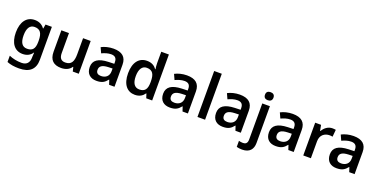

<svg xmlns="http://www.w3.org/2000/svg" viewBox="-21 -1752 5869 2984"><g transform="rotate(20 2913.5 -260.0)"><path d="M263 -552C129 -552 49 -446 49 -270C49 -94 128 10 260 10C328 10 383 -15 420 -71H424C422 -55 420 -24 420 -4V10C420 98 375 145 293 145C217 145 146 130 85 103V207C144 231 208 240 285 240C459 240 546 159 546 4V-542H441L429 -472H424C386 -526 331 -552 263 -552ZM296 -449C387 -449 427 -397 427 -269V-250C427 -134 386 -90 298 -90C217 -90 178 -151 178 -268C178 -387 219 -449 296 -449Z M1188 -542H1062V-277C1062 -158 1030 -92 929 -92C860 -92 829 -132 829 -213V-542H703V-188C703 -50 775 10 897 10C965 10 1031 -14 1066 -70H1072L1089 0H1188Z M1565 -552C1490 -552 1419 -533 1366 -505L1406 -417C1455 -439 1505 -457 1559 -457C1619 -457 1654 -430 1654 -361V-334L1560 -331C1393 -325 1312 -270 1312 -158C1312 -43 1384 10 1481 10C1571 10 1614 -16 1661 -75H1665L1690 0H1779V-364C1779 -492 1705 -552 1565 -552ZM1588 -254 1654 -256V-210C1654 -127 1597 -85 1523 -85C1474 -85 1441 -105 1441 -157C1441 -215 1477 -250 1588 -254Z M2116 10C2197 10 2245 -26 2276 -71H2281L2304 0H2402V-760H2276V-570C2276 -536 2281 -492 2285 -473H2279C2248 -517 2199 -552 2119 -552C1991 -552 1905 -456 1905 -270C1905 -85 1990 10 2116 10ZM2154 -92C2075 -92 2033 -153 2033 -268C2033 -383 2075 -449 2152 -449C2252 -449 2282 -385 2282 -269V-253C2281 -145 2247 -92 2154 -92Z M2779 -552C2704 -552 2633 -533 2580 -505L2620 -417C2669 -439 2719 -457 2773 -457C2833 -457 2868 -430 2868 -361V-334L2774 -331C2607 -325 2526 -270 2526 -158C2526 -43 2598 10 2695 10C2785 10 2828 -16 2875 -75H2879L2904 0H2993V-364C2993 -492 2919 -552 2779 -552ZM2802 -254 2868 -256V-210C2868 -127 2811 -85 2737 -85C2688 -85 2655 -105 2655 -157C2655 -215 2691 -250 2802 -254Z M3277 0V-760H3151V0Z M3654 -552C3579 -552 3508 -533 3455 -505L3495 -417C3544 -439 3594 -457 3648 -457C3708 -457 3743 -430 3743 -361V-334L3649 -331C3482 -325 3401 -270 3401 -158C3401 -43 3473 10 3570 10C3660 10 3703 -16 3750 -75H3754L3779 0H3868V-364C3868 -492 3794 -552 3654 -552ZM3677 -254 3743 -256V-210C3743 -127 3686 -85 3612 -85C3563 -85 3530 -105 3530 -157C3530 -215 3566 -250 3677 -254Z M4019 -685C4019 -636 4050 -618 4089 -618C4127 -618 4159 -636 4159 -685C4159 -734 4127 -751 4089 -751C4050 -751 4019 -734 4019 -685ZM3974 240C4101 240 4152 167 4152 67V-542H4026V54C4026 120 3994 138 3953 138C3926 138 3907 134 3884 128V228C3906 235 3940 240 3974 240Z M4529 -552C4454 -552 4383 -533 4330 -505L4370 -417C4419 -439 4469 -457 4523 -457C4583 -457 4618 -430 4618 -361V-334L4524 -331C4357 -325 4276 -270 4276 -158C4276 -43 4348 10 4445 10C4535 10 4578 -16 4625 -75H4629L4654 0H4743V-364C4743 -492 4669 -552 4529 -552ZM4552 -254 4618 -256V-210C4618 -127 4561 -85 4487 -85C4438 -85 4405 -105 4405 -157C4405 -215 4441 -250 4552 -254Z M5185 -552C5111 -552 5054 -505 5022 -448H5016L4998 -542H4901V0H5027V-281C5027 -386 5100 -435 5180 -435C5194 -435 5216 -433 5229 -430L5240 -547C5226 -550 5202 -552 5185 -552Z M5536 -552C5461 -552 5390 -533 5337 -505L5377 -417C5426 -439 5476 -457 5530 -457C5590 -457 5625 -430 5625 -361V-334L5531 -331C5364 -325 5283 -270 5283 -158C5283 -43 5355 10 5452 10C5542 10 5585 -16 5632 -75H5636L5661 0H5750V-364C5750 -492 5676 -552 5536 -552ZM5559 -254 5625 -256V-210C5625 -127 5568 -85 5494 -85C5445 -85 5412 -105 5412 -157C5412 -215 5448 -250 5559 -254Z"/></g></svg>

Font: Noto Sans Arabic UI SmBd
Style: Regular
Weight: 600
Designer: Monotype Design Team, Nadine Chahine and Nizar Qandah
Foundry: Monotype Imaging Inc.
Version: Version 2.010